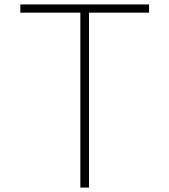

<svg xmlns="http://www.w3.org/2000/svg" viewBox="-20 -845 763 865"><path d="M342 0H381V-788H651.5V-825H71.5V-788H342Z"/></svg>

Font: Spartan ExtraLight
Style: Regular
Weight: 200
Designer: Matt Bailey, Mirko Velimirovic
Foundry: Matt Bailey
Version: Version 1.003; ttfautohint (v1.8.3)